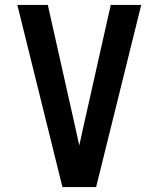

<svg xmlns="http://www.w3.org/2000/svg" viewBox="-20 -755 640 775"><path d="M232 0 50 -735H173L283 -245Q287 -226 291.5 -206.5Q296 -187 300 -168Q304 -187 308.5 -206.5Q313 -226 317 -245L427 -735H550L368 0Z"/></svg>

Font: Iosevka SS04 Extended
Style: Bold
Weight: 700
Width: 7
Monospace: yes
Designer: Belleve Invis
Foundry: Belleve Invis
Version: Version 19.0.0; ttfautohint (v1.8.4)